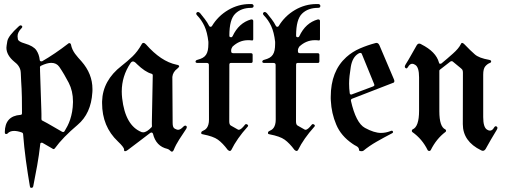

<svg xmlns="http://www.w3.org/2000/svg" viewBox="-20 -715 2466 934"><path d="M85 -578.1Q65.4 -558.6 65.4 -538.6Q65.4 -536.6 66.9 -524.9Q68.4 -512.7 101.1 -503.4Q142.6 -491.2 156.7 -470.7Q170.4 -450.7 173.3 -423.3Q173.8 -418.5 176.5 -417.5Q179.2 -416.5 181.2 -416.5Q183.6 -416.5 185.1 -417Q247.6 -453.1 312.5 -503.4Q314.5 -505.4 317.4 -505.4Q318.8 -505.4 321.5 -503.9Q324.2 -502.4 325.2 -498.5Q327.6 -485.4 332.8 -474.4Q337.9 -463.4 345 -453.6Q352.1 -443.8 360.1 -434.8Q368.2 -425.8 376 -417Q429.7 -356 429.7 -282.2Q429.7 -278.3 429.7 -273.9Q429.7 -269.5 429.2 -265.1Q422.9 -162.6 357.4 -107.4Q285.2 -46.4 247.1 6.3Q244.1 10.3 240.7 10.3Q237.8 10.3 235.8 8.3Q223.6 1 211.4 -5.9Q199.2 -12.7 187 -20Q184.1 -21 183.1 -21Q181.2 -21 178.5 -19.8Q175.8 -18.6 175.8 -13.7Q169.9 39.6 160.9 89.8Q151.9 140.1 141.6 191.9Q139.2 198.7 133.8 198.7Q133.3 198.7 130.1 198.5Q127 198.2 125.5 191.9Q120.6 162.6 115.5 130.6Q110.4 98.6 106 65.7Q101.6 32.7 98.1 0Q94.7 -32.7 92.3 -63.5Q91.3 -68.8 86.9 -70.3Q65.4 -78.1 48.8 -78.1Q27.8 -78.1 17.1 -65.9Q14.2 -63 10.7 -63Q9.3 -63 6.3 -64Q3.4 -64.9 3.4 -71.8Q3.9 -150.9 79.6 -156.2Q86.9 -156.2 86.9 -164.1V-179.2Q86.9 -215.8 86.4 -241.9Q85.9 -268.1 85 -283.7Q84 -299.3 83 -318.6Q82 -337.9 81.1 -360.8Q80.6 -372.1 77.4 -380.1Q74.2 -388.2 69.8 -394.5Q65.4 -400.9 60.1 -405.8Q54.7 -410.6 49.3 -415Q11.2 -446.8 11.2 -482.9Q11.2 -489.3 15.6 -514.6Q20 -540 70.3 -585.9Q76.2 -591.8 80.6 -591.8Q83 -591.8 85.7 -589.6Q88.4 -587.4 88.4 -585Q88.4 -581.5 85 -578.1ZM181.6 -135.7Q181.6 -129.9 186 -128.4Q210.9 -115.7 234.4 -101.6Q257.8 -87.4 282.7 -73.7Q285.6 -72.8 287.6 -72.8Q291.5 -72.8 293.9 -76.7Q301.3 -88.4 308.3 -102.3Q315.4 -116.2 321.3 -133.5Q327.1 -150.9 330.8 -171.6Q334.5 -192.4 335 -217.3V-220.2V-220.7V-221.2V-221.7Q335 -272 314.5 -312Q303.7 -332.5 292.5 -351.8Q281.2 -371.1 268.6 -389.6Q254.9 -409.2 229.5 -409.2Q209 -409.2 179.2 -395Q174.3 -393.1 174.3 -387.7Q174.8 -384.8 174.8 -380.4Q174.8 -376 174.8 -370.1L181.2 -176.8Q181.6 -169.9 181.6 -159.7Q181.6 -149.4 181.6 -135.7Z M711.4 -68.8Q686.5 -49.8 656.7 -27.1Q627 -4.4 601.6 14.6Q593.8 20.5 588.9 20.5Q588.4 20.5 585.9 20Q583.5 19.5 583.5 14.2V13.2V12.7V12.2V11.7Q583.5 1.5 553.2 -27.3Q476.6 -99.6 476.6 -213.4V-217.3V-217.8V-218.8V-219.2V-220.2V-220.7V-221.2V-221.7Q479.5 -323.7 571.8 -395Q600.1 -417 624.8 -440.7Q649.4 -464.4 668.5 -498.5Q671.9 -506.3 678.2 -506.3Q683.1 -506.3 689.9 -499.5Q763.2 -416 838.4 -400.4Q851.6 -398.4 851.6 -392.6Q851.6 -388.7 843.3 -381.8Q820.8 -365.2 818.4 -340.8V-339.8L819.8 -116.7Q819.8 -93.8 830.6 -88.9Q841.3 -83.5 845.7 -83.5Q857.9 -83.5 871.6 -98.6Q877 -104 880.9 -104Q883.3 -104 886 -102.3Q888.7 -100.6 888.7 -96.7Q888.7 -93.3 885.7 -87.9Q868.2 -61.5 851.8 -36.4Q835.4 -11.2 824.2 16.6L823.7 17.1Q820.3 22.9 816.4 22.9Q812.5 22.9 807.1 17.1Q802.2 11.7 794.4 9.3Q738.8 -3.4 724.1 -64.5Q723.6 -66.9 719.2 -70.3H718.3H717.8H717.3Q714.4 -70.3 711.4 -68.8ZM716.8 -356.4Q686 -364.7 646 -403.3Q634.8 -416 627 -416Q620.1 -416 614.7 -407.7Q572.3 -344.2 572.3 -270Q572.3 -261.7 572.8 -253.7Q573.2 -245.6 574.2 -237.3Q589.4 -104.5 668 -72.8Q668.5 -72.8 668.9 -72.3Q673.8 -71.3 676.3 -71.3Q693.8 -71.3 717.3 -96.2Q719.2 -98.6 719.2 -101.6Q718.8 -105.5 718.8 -111.1Q718.8 -116.7 718.8 -124.5L723.1 -348.6Q723.1 -354.5 716.8 -356.4Z M931.2 -415.5Q932.1 -422.4 941.4 -424.3Q956.1 -428.2 966.1 -433.8Q976.1 -439.5 982.2 -448.5Q988.3 -457.5 991 -470.7Q993.7 -483.9 993.7 -502.4V-502.9V-503.4V-503.9V-506.8V-507.3V-507.8V-508.3V-508.8V-509.3V-509.8V-510.7V-511.7Q988.3 -558.6 974.4 -588.4Q960.4 -618.2 939 -640.1Q934.6 -644.5 934.6 -648.4Q934.6 -651.9 937.3 -654.3Q939.9 -656.7 943.4 -656.7Q947.8 -656.7 953.6 -650.9Q964.8 -637.2 976.8 -621.6Q988.8 -606 997.1 -589.4Q999.5 -584.5 1004.2 -584.5Q1008.8 -584.5 1011.2 -588.4Q1040.5 -637.2 1090.3 -666.5Q1139.6 -695.3 1194.8 -695.3H1195.3H1195.8H1198.7H1199.2H1200.2H1200.7H1201.2H1201.7H1202.1Q1207.5 -695.3 1209.7 -693.6Q1211.9 -691.9 1212.9 -689.9Q1213.9 -688 1213.6 -686.3Q1213.4 -684.6 1213.4 -684.6Q1213.4 -676.8 1202.1 -676.8Q1153.8 -676.8 1125 -648.9Q1095.7 -621.1 1095.7 -542Q1095.7 -535.6 1099.4 -534.7Q1103 -533.7 1104.5 -533.7Q1108.4 -533.7 1111.3 -538.6Q1141.6 -604 1201.7 -620.6H1202.1H1202.6Q1211.9 -620.6 1211.9 -612.8V-525.9V-525.4Q1211.9 -518.1 1206.5 -518.1Q1204.6 -518.1 1203.1 -518.6Q1199.2 -519 1195.1 -519.3Q1190.9 -519.5 1187 -519.5Q1144 -519.5 1110.8 -487.8Q1104.5 -478.5 1104.5 -469.2Q1104.5 -468.8 1104.5 -467Q1104.5 -465.3 1105 -462.4Q1105.5 -456.1 1117.2 -456.1H1201.2Q1209 -456.1 1209 -448.2V-417Q1209 -408.7 1201.2 -408.7H1102.5Q1095.7 -408.7 1095.7 -399.9L1095.2 -124.5Q1095.2 -108.9 1102.5 -104.5L1137.7 -84.5Q1140.6 -83.5 1141.6 -83.5Q1152.3 -83.5 1171.4 -107.9Q1173.3 -111.3 1177.2 -111.3Q1180.2 -111.3 1183.6 -108.9Q1187 -106.4 1187 -103.5Q1187 -101.1 1184.1 -98.1Q1132.3 -40.5 1105.5 14.2Q1102.5 19.5 1098.1 19.5Q1094.2 19.5 1087.9 14.2Q1063.5 -18.6 1040 -35.6Q1017.6 -51.8 967.3 -61.5Q959.5 -62.5 959.2 -65.7Q959 -68.8 959 -69.3Q959 -74.7 964.4 -77.1Q970.2 -79.6 976.1 -83.3Q981.9 -86.9 986.6 -93.5Q991.2 -100.1 993.9 -109.9Q996.6 -119.6 996.6 -133.3L996.1 -398.9Q996.1 -408.7 986.3 -408.7H941.9Q931.2 -408.7 931.2 -415V-415.5Z M1255.9 -415.5Q1256.8 -422.4 1266.1 -424.3Q1280.8 -428.2 1290.8 -433.8Q1300.8 -439.5 1306.9 -448.5Q1313 -457.5 1315.7 -470.7Q1318.4 -483.9 1318.4 -502.4V-502.9V-503.4V-503.9V-506.8V-507.3V-507.8V-508.3V-508.8V-509.3V-509.8V-510.7V-511.7Q1313 -558.6 1299.1 -588.4Q1285.2 -618.2 1263.7 -640.1Q1259.3 -644.5 1259.3 -648.4Q1259.3 -651.9 1262 -654.3Q1264.6 -656.7 1268.1 -656.7Q1272.5 -656.7 1278.3 -650.9Q1289.6 -637.2 1301.5 -621.6Q1313.5 -606 1321.8 -589.4Q1324.2 -584.5 1328.9 -584.5Q1333.5 -584.5 1335.9 -588.4Q1365.2 -637.2 1415 -666.5Q1464.4 -695.3 1519.5 -695.3H1520H1520.5H1523.4H1523.9H1524.9H1525.4H1525.9H1526.4H1526.9Q1532.2 -695.3 1534.4 -693.6Q1536.6 -691.9 1537.6 -689.9Q1538.6 -688 1538.3 -686.3Q1538.1 -684.6 1538.1 -684.6Q1538.1 -676.8 1526.9 -676.8Q1478.5 -676.8 1449.7 -648.9Q1420.4 -621.1 1420.4 -542Q1420.4 -535.6 1424.1 -534.7Q1427.7 -533.7 1429.2 -533.7Q1433.1 -533.7 1436 -538.6Q1466.3 -604 1526.4 -620.6H1526.9H1527.3Q1536.6 -620.6 1536.6 -612.8V-525.9V-525.4Q1536.6 -518.1 1531.2 -518.1Q1529.3 -518.1 1527.8 -518.6Q1523.9 -519 1519.8 -519.3Q1515.6 -519.5 1511.7 -519.5Q1468.8 -519.5 1435.5 -487.8Q1429.2 -478.5 1429.2 -469.2Q1429.2 -468.8 1429.2 -467Q1429.2 -465.3 1429.7 -462.4Q1430.2 -456.1 1441.9 -456.1H1525.9Q1533.7 -456.1 1533.7 -448.2V-417Q1533.7 -408.7 1525.9 -408.7H1427.2Q1420.4 -408.7 1420.4 -399.9L1419.9 -124.5Q1419.9 -108.9 1427.2 -104.5L1462.4 -84.5Q1465.3 -83.5 1466.3 -83.5Q1477.1 -83.5 1496.1 -107.9Q1498 -111.3 1502 -111.3Q1504.9 -111.3 1508.3 -108.9Q1511.7 -106.4 1511.7 -103.5Q1511.7 -101.1 1508.8 -98.1Q1457 -40.5 1430.2 14.2Q1427.2 19.5 1422.9 19.5Q1418.9 19.5 1412.6 14.2Q1388.2 -18.6 1364.7 -35.6Q1342.3 -51.8 1292 -61.5Q1284.2 -62.5 1283.9 -65.7Q1283.7 -68.8 1283.7 -69.3Q1283.7 -74.7 1289.1 -77.1Q1294.9 -79.6 1300.8 -83.3Q1306.6 -86.9 1311.3 -93.5Q1315.9 -100.1 1318.6 -109.9Q1321.3 -119.6 1321.3 -133.3L1320.8 -398.9Q1320.8 -408.7 1311 -408.7H1266.6Q1255.9 -408.7 1255.9 -415V-415.5Z M1726.6 13.7Q1726.1 2.4 1714.4 -3.9Q1703.6 -9.3 1694.8 -15.6Q1638.7 -53.7 1615.7 -108.9Q1592.3 -164.1 1589.4 -225.1Q1588.9 -230 1588.9 -234.4Q1588.9 -238.8 1588.9 -243.7Q1588.9 -368.7 1664.6 -437Q1693.8 -463.4 1731.2 -479.5Q1768.6 -495.6 1808.1 -505.9Q1809.6 -506.3 1811.5 -506.3Q1820.8 -506.3 1826.2 -493.7L1896.5 -328.6Q1898.4 -324.2 1898.4 -320.3Q1898.4 -314.5 1893.1 -312H1892.1L1691.9 -234.4Q1687 -232.4 1687 -227.1V-226.1V-225.6V-225.1Q1711.4 -116.7 1755.4 -92.8Q1800.3 -68.4 1833 -68.4Q1856.4 -68.4 1878.9 -77.1Q1882.8 -79.1 1885.7 -79.1Q1889.6 -79.1 1890.9 -76.4Q1892.1 -73.7 1892.1 -72.3Q1892.1 -69.3 1887.7 -66.9Q1848.1 -46.4 1812.3 -25.9Q1776.4 -5.4 1748 18.1Q1744.1 20.5 1739.3 20.5Q1737.3 20.5 1731.9 19.8Q1726.6 19 1726.6 13.7ZM1681.2 -262.2Q1681.6 -258.3 1683.8 -256.6Q1686 -254.9 1688 -254.9Q1689 -254.9 1691.9 -255.9L1795.9 -294.9Q1801.3 -297.4 1801.3 -301.3Q1801.3 -302.2 1800.3 -305.2L1740.7 -451.2Q1738.8 -457.5 1732.9 -457.5Q1728 -457.5 1723.1 -454.1Q1694.3 -437 1686.5 -390.1Q1682.6 -366.2 1680.4 -345.7Q1678.2 -325.2 1678.2 -308.1Q1678.2 -285.2 1681.2 -262.2Z M2117.2 -175.8V-174.8V-174.3V-173.8Q2117.2 -98.1 2146.5 -85.4Q2149.9 -83 2149.9 -78.9Q2149.9 -74.7 2146.5 -72.8Q2102.5 -39.6 2075.2 15.6Q2072.3 19.5 2067.9 19.5Q2063.5 19.5 2060.5 15.6Q2033.7 -39.1 1986.3 -72.3Q1983.4 -74.2 1983.4 -78.6Q1983.4 -83 1986.8 -85.4Q2018.6 -98.1 2018.6 -176.3V-338.4Q2018.6 -388.2 2000 -399.4Q1991.7 -404.8 1985.4 -404.8Q1973.6 -404.8 1964.8 -389.2Q1960.9 -382.3 1957 -382.3Q1955.1 -382.3 1952.1 -384.5Q1949.2 -386.7 1949.2 -391.1Q1949.2 -395 1953.1 -401.4Q1967.3 -423.8 1980.2 -447.3Q1993.2 -470.7 2006.8 -494.1Q2012.2 -502.9 2019 -502.9Q2023.9 -502.9 2028.8 -500L2029.3 -499.5Q2101.1 -463.4 2115.2 -411.1Q2116.2 -405.8 2118.7 -405.3Q2121.1 -404.8 2122.1 -404.8Q2125.5 -404.8 2127.9 -406.7Q2141.6 -418 2155.3 -429.7Q2168.9 -441.4 2183.1 -454.1Q2211.4 -479 2221.7 -500Q2223.6 -506.3 2228.5 -506.3Q2232.4 -506.3 2239.3 -499.5Q2268.6 -468.8 2289.6 -450.7Q2309.6 -432.6 2359.9 -423.8Q2364.3 -422.9 2366.2 -421.6Q2368.2 -420.4 2369.1 -418.9Q2369.6 -417.5 2369.1 -416Q2369.1 -410.6 2362.8 -408.7Q2350.1 -403.8 2340.3 -391.8Q2330.6 -379.9 2330.6 -352.1V-145.5Q2330.6 -95.7 2349.1 -84.5Q2356.9 -79.6 2363.3 -79.6Q2375.5 -79.6 2383.8 -95.2Q2387.7 -101.1 2391.6 -101.1Q2393.6 -101.1 2396.7 -98.9Q2399.9 -96.7 2399.9 -92.8Q2399.9 -88.9 2396 -82.5Q2381.3 -59.1 2368.4 -36.4Q2355.5 -13.7 2342.3 9.8Q2336.4 18.6 2329.1 18.6Q2325.2 18.6 2320.3 16.1Q2231.4 -27.3 2231.4 -111.3L2231.9 -361.3Q2231.9 -376 2224.6 -380.4H2224.1V-381.3L2182.6 -415.5Q2180.2 -417.5 2176.8 -417.5Q2174.3 -417.5 2171.4 -416L2120.6 -376.5Q2117.2 -374.5 2117.2 -370.6Z"/></svg>

Font: UnifrakturMaguntia sl
Style: Regular
Weight: 400
Designer: j. 'mach' wust, based on a font by Peter Wiegel, original typeface by Carl Albert Fahrenwaldt 1901
Version: Version 2010-11-24